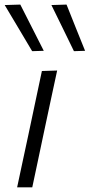

<svg xmlns="http://www.w3.org/2000/svg" viewBox="-32 -798 382 818"><path d="M41 0Q53 -55.5 63.8 -106.8Q74.5 -158 88 -219.5L98.5 -269Q112.5 -334.5 123.5 -387.2Q134.5 -440 146.5 -495.5L211.5 -497.5Q199 -441 188 -388.5Q177 -336 162.5 -269L152 -219.5Q139 -158 128.2 -106.8Q117.5 -55.5 105.5 0ZM105 -580Q76 -629 46.8 -678Q17.5 -727 -12 -776.5L54.5 -778.5Q79.5 -729.5 104.5 -680Q129.5 -630.5 154.5 -581.5ZM283 -580Q259 -629.5 234.8 -679Q210.5 -728.5 187 -776.5L251.5 -778.5Q271 -729.5 290.8 -680Q310.5 -630.5 330.5 -581.5Z"/></svg>

Font: Commissioner Light
Style: Italic
Weight: 300
Italic angle: -12°
Designer: Kostas Bartsokas
Foundry: Kostas Bartsokas
Version: Version 1.000; ttfautohint (v1.8.3)